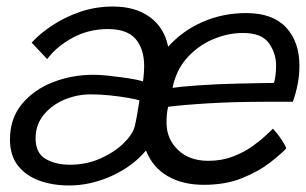

<svg xmlns="http://www.w3.org/2000/svg" viewBox="-20 -574 937 588"><path d="M191.5 -6Q141 -6 100 -21Q59 -36 34.8 -67Q10.5 -98 10.5 -146.5Q10.5 -211 47 -255.2Q83.5 -299.5 142 -322.2Q200.5 -345 266 -345Q282.5 -345 305.8 -342.8Q329 -340.5 352.8 -337.2Q376.5 -334 394.5 -330.5Q412.5 -327 418 -324.5Q421.5 -350.5 421.5 -371Q421.5 -424.5 395.2 -454.8Q369 -485 310 -485Q251.5 -485 202.2 -458.2Q153 -431.5 124.5 -393L77 -443.5Q101 -470 139 -495.5Q177 -521 224.8 -537.5Q272.5 -554 326.5 -554Q394 -554 438.5 -522Q483 -490 495 -431Q539 -480 600.8 -507Q662.5 -534 734.5 -534Q814.5 -534 855.8 -490.2Q897 -446.5 897 -372Q897 -345 892 -318.2Q887 -291.5 877 -262.5Q872.5 -262.5 852.8 -262.5Q833 -262.5 805.2 -262.5Q777.5 -262.5 748.2 -262Q719 -261.5 696 -261Q662.5 -260 622.8 -257.8Q583 -255.5 548.2 -252.5Q513.5 -249.5 495 -247Q490 -227.5 490 -198Q490 -149 524.8 -115.2Q559.5 -81.5 618 -81.5Q659 -81.5 693 -94.5Q727 -107.5 752.2 -125.5Q777.5 -143.5 793.8 -159Q810 -174.5 816 -180Q819.5 -176.5 828.2 -165.5Q837 -154.5 845.5 -141.5Q854 -128.5 856.5 -119Q839.5 -101.5 805.8 -75.2Q772 -49 721.5 -28.5Q671 -8 604 -8Q539 -8 493.2 -34.8Q447.5 -61.5 427 -113Q386.5 -64.5 322 -35.2Q257.5 -6 191.5 -6ZM508.5 -305Q531 -308.5 586.5 -312.5Q642 -316.5 708 -318Q746 -319 780 -319.5Q814 -320 819 -320Q825.5 -342.5 825.5 -374.5Q825 -412.5 802.8 -442.8Q780.5 -473 724 -473Q677 -473 631.2 -453.2Q585.5 -433.5 552.2 -396Q519 -358.5 508.5 -305ZM193.5 -69.5Q244.5 -69.5 287.2 -88.5Q330 -107.5 358 -134.8Q386 -162 392.5 -186.5Q396.5 -203 400.5 -226Q404.5 -249 407 -266.5Q397.5 -270 373 -274.2Q348.5 -278.5 317.8 -281.8Q287 -285 258 -285Q216 -285 177.2 -268.8Q138.5 -252.5 113.8 -222.2Q89 -192 89 -150.5Q89 -105 119.8 -87.2Q150.5 -69.5 193.5 -69.5Z"/></svg>

Font: Grandstander Light
Style: Italic
Weight: 300
Italic angle: -15°
Designer: Tyler Finck
Foundry: Etcetera Type Co
Version: Version 1.200; ttfautohint (v1.8.3)